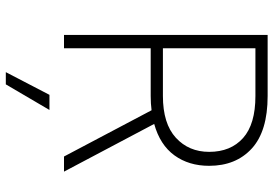

<svg xmlns="http://www.w3.org/2000/svg" viewBox="-160 -580 940 660"><g transform="rotate(90 310.0 -250.0)"><path d="M359 -301Q336 -298 310 -298H146V0H100V-700H310Q431 -700 490.5 -645.5Q550 -591 550 -499Q550 -429 514 -379.5Q478 -330 406 -310L570 0H518ZM146 -658V-340H310Q405 -340 453.5 -384.5Q502 -429 502 -499Q502 -573 454.5 -615.5Q407 -658 310 -658ZM306 50H358L270 200H228Z"/></g></svg>

Font: PT Root UI Web Light
Style: Regular
Weight: 300
Designer: Vitaly Kuzmin
Foundry: ParaType Ltd.
Version: Version 1.000W